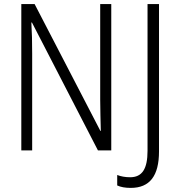

<svg xmlns="http://www.w3.org/2000/svg" viewBox="-20 -734 878 937"><path d="M523 0V-714H469V-247C469 -203 471 -141 472 -95H470L149 -714H84V0H137V-472C137 -528 136 -577 133 -624H136L458 0ZM618 183C711 183 756 124 756 5V-714H700V2C700 90 674 131 615 131C591 131 570 127 552 120V171C569 179 591 183 618 183Z"/></svg>

Font: Noto Sans Display SemiCondensed Light
Style: Regular
Weight: 300
Width: 4
Designer: Monotype Design Team
Foundry: Monotype Imaging Inc.
Version: Version 1.900